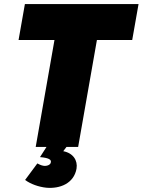

<svg xmlns="http://www.w3.org/2000/svg" viewBox="-20 -720 699 941"><path d="M155 0H208L176 50C225 54 232 65 229 76C228 85 216 94 196 93C180 91 170 84 163 81L103 162C130 182 169 196 207 200C274 206 342 179 355 107C362 66 338 30 290 21L306 0H363L455 -524H628L659 -700H102L71 -524H247Z"/></svg>

Font: Fixel Display 20240404 Black
Style: Italic
Weight: 900
Italic angle: -10°
Designer: AlfaBravo + MacPaw
Foundry: Kyrylo Tkachov, Marchela Mozhyna, Serhii Makarenko, Maria Weinstein, Zakhar Kryvoshyya
Version: Version 1.211;Glyphs 3.2 (3225)